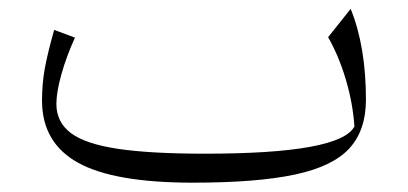

<svg xmlns="http://www.w3.org/2000/svg" viewBox="-20 -398 900 424"><path d="M762.7 -118.7Q759.3 -169.4 743.9 -221.7Q728.5 -273.9 704.6 -315.9L754.4 -378.4Q788.1 -295.4 788.1 -177.7Q788.1 -110.4 751.5 -70.3Q714.8 -30.3 631.1 -12.5Q547.4 5.4 405.8 5.4Q231.4 5.4 152.1 -38.8Q72.8 -83 72.8 -175.8Q72.8 -211.9 78.6 -245.1Q84.5 -278.3 99.6 -332L145.5 -314.9Q126.5 -272.9 115.5 -233.6Q104.5 -194.3 104.5 -168.5Q104.5 -128.4 136.5 -104.2Q168.5 -80.1 240.5 -69.3Q312.5 -58.6 432.6 -58.6Q731 -58.6 762.7 -118.7Z"/></svg>

Font: Pinar-DS3-FD Light
Style: Regular
Weight: 300
Designer: Amin Abedi
Version: Version 3.000